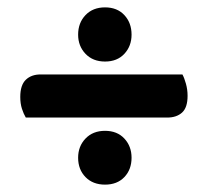

<svg xmlns="http://www.w3.org/2000/svg" viewBox="-20 -552 564 521"><path d="M434 -233H50Q44 -243 39.5 -257Q35 -271 35 -289Q35 -321 50 -335.5Q65 -350 90 -350H475Q480 -341 484.5 -325Q489 -309 489 -292Q489 -260 474 -246.5Q459 -233 434 -233ZM192 -124Q192 -155 212 -176Q232 -197 265 -197Q298 -197 317.5 -176Q337 -155 337 -124Q337 -92 317.5 -71.5Q298 -51 265 -51Q232 -51 212 -71.5Q192 -92 192 -124ZM192 -458Q192 -490 212 -511Q232 -532 265 -532Q298 -532 317.5 -511Q337 -490 337 -458Q337 -427 317.5 -406Q298 -385 265 -385Q232 -385 212 -406Q192 -427 192 -458Z"/></svg>

Font: Baloo Bhaijaan 2
Style: Bold
Weight: 700
Designer: Sanskriti Dholi, Noopur Datye and Ek Type
Foundry: Ek Type
Version: Version 1.701